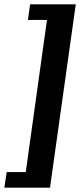

<svg xmlns="http://www.w3.org/2000/svg" viewBox="-44 -706 380 887"><path d="M-24 161 -13 89H75L173 -614H85L95 -686H306L187 161Z"/></svg>

Font: Chivo Medium
Style: Bold Italic
Weight: 700
Italic angle: -8.05°
Version: Version 2.002